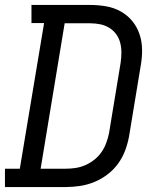

<svg xmlns="http://www.w3.org/2000/svg" viewBox="-30 -755 650 775"><path d="M-10 0V-74H50L148 -662H97V-735H334Q367 -735 398.5 -729.5Q430 -724 457 -709Q484 -694 503.5 -670.5Q523 -647 533 -617.5Q543 -588 543.5 -555.5Q544 -523 538 -490L491 -205Q486 -177 475.5 -148.5Q465 -120 447 -95Q429 -70 404 -51Q379 -32 351 -20.5Q323 -9 293.5 -4.5Q264 0 235 0ZM235 -74Q255 -74 275 -77Q295 -80 314.5 -88.5Q334 -97 351 -110.5Q368 -124 380 -141.5Q392 -159 399 -178.5Q406 -198 410 -217L457 -502Q460 -523 460 -543.5Q460 -564 455 -583Q450 -602 438.5 -617.5Q427 -633 410.5 -643Q394 -653 374.5 -657Q355 -661 334 -661H231L134 -74Z"/></svg>

Font: Iosevka Etoile Oblique
Style: Regular
Weight: 400
Italic angle: -9°
Designer: Belleve Invis
Foundry: Belleve Invis
Version: Version 15.5.2; ttfautohint (v1.8.4)